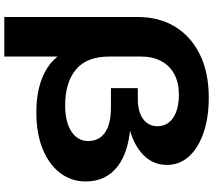

<svg xmlns="http://www.w3.org/2000/svg" viewBox="-69 -757 991 893"><g transform="rotate(90 426.5 -310.5)"><path d="M59 165V-455Q59 -555 104 -629Q149 -703 233 -744.5Q317 -786 434 -786Q526 -786 596.5 -762Q667 -738 707 -694.5Q747 -651 747 -591Q747 -518 686.5 -469Q626 -420 521 -406L542 -423Q680 -418 752 -363.5Q824 -309 824 -214Q824 -146 784 -94Q744 -42 672 -13Q600 16 503 16Q377 16 297.5 -34Q218 -84 192 -191L243 -325Q243 -218 303.5 -168Q364 -118 470 -118Q547 -118 591.5 -147Q636 -176 636 -226Q636 -257 620 -280.5Q604 -304 569.5 -317.5Q535 -331 480 -331H390V-456H440Q501 -456 534 -481Q567 -506 567 -547Q567 -594 527.5 -620.5Q488 -647 421 -647Q365 -647 325.5 -626Q286 -605 264.5 -565.5Q243 -526 243 -472V165Z"/></g></svg>

Font: Unbounded SemiBold
Style: Regular
Weight: 600
Designer: Luke Prowse, Jean-Baptiste Morizot, Fátima Lázaro, Florian Runge
Foundry: NaN
Version: Version 1.700